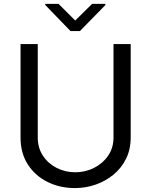

<svg xmlns="http://www.w3.org/2000/svg" viewBox="-20 -953 774 983"><path d="M561.1 -727.3H649.1V-248.6Q649.1 -188.2 625.5 -140.4Q601.9 -92.7 561.3 -59.1Q520.6 -25.6 469.5 -7.8Q418.3 9.9 363.6 9.9Q286.9 9.9 223.7 -21.3Q160.5 -52.6 122.9 -110.4Q85.2 -168.3 85.2 -248.6V-727.3H173.3V-248.6Q173.3 -196 199.6 -156.1Q225.9 -116.1 269.5 -93.6Q313.2 -71 365.1 -71Q416.9 -71 461.6 -93.6Q506.4 -116.1 533.7 -156.1Q561.1 -196 561.1 -248.6ZM279.8 -933.2 365.1 -848 451.7 -933.2H519.9V-927.6L389.2 -794H340.9L211.6 -927.6V-933.2Z"/></svg>

Font: Interface
Style: Regular
Weight: 400
Designer: Rasmus Andersson
Foundry: rsms
Version: Version 1.8